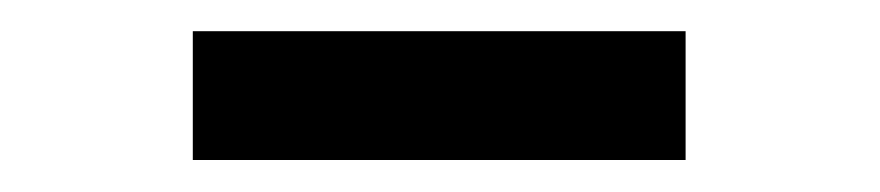

<svg xmlns="http://www.w3.org/2000/svg" viewBox="-20 -770 550 120"><path d="M100.5 -670V-750.5H408.5V-670Z"/></svg>

Font: Encode Sans Condensed SemiBold
Style: Regular
Weight: 600
Width: 3
Designer: Multiple Designers
Foundry: Impallari Type
Version: Version 2.000